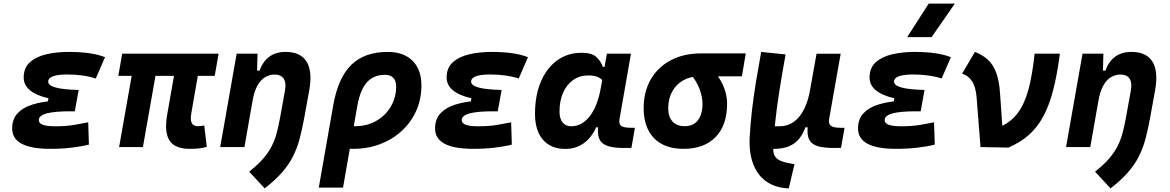

<svg xmlns="http://www.w3.org/2000/svg" viewBox="-20 -815 6485 1064"><path d="M258.3 9.8Q47.4 9.8 47.4 -103Q47.4 -155.8 77.9 -187.7Q108.4 -219.7 159.9 -235.6Q211.4 -251.5 273.4 -255.9L416 -316.4L394.5 -198.2H369.1Q325.2 -198.2 292.5 -195.3Q259.8 -192.4 238 -186.3Q216.3 -180.2 205.6 -170.9Q194.8 -161.6 194.8 -149.4Q194.8 -115.2 284.2 -115.2Q347.7 -115.2 391.1 -122.8Q434.6 -130.4 468.8 -137.2L472.7 -13.7Q430.2 -2.9 376.2 3.4Q322.3 9.8 258.3 9.8ZM238.3 -210.4 248.5 -270.5Q111.3 -302.2 111.3 -385.3Q111.3 -439.5 146.2 -470.5Q181.2 -501.5 238 -514.4Q294.9 -527.3 360.8 -527.3Q489.7 -527.3 562 -498L510.7 -379.9Q443.4 -402.3 349.6 -402.3Q317.9 -402.3 294.7 -397.9Q271.5 -393.6 259.3 -384.8Q247.1 -376 247.1 -362.3Q247.1 -341.8 287.4 -330.3Q327.6 -318.8 416 -316.4L394.5 -198.2Z M1030.8 9.8Q949.7 9.8 919.7 -35.9Q889.6 -81.5 906.2 -178.2L965.8 -517.6H1097.7L1040 -186.5Q1033.7 -150.4 1042.7 -133.1Q1051.8 -115.7 1077.1 -115.7Q1084.5 -115.7 1092.8 -116.7Q1101.1 -117.7 1111.8 -119.6L1126 -1Q1100.6 5.4 1081.1 7.6Q1061.5 9.8 1030.8 9.8ZM635.7 -394.5 657.2 -517.6H1191.4L1169.9 -394.5ZM640.1 0 731.4 -517.6H863.3L772 0Z M1200.2 0 1291.5 -517.6H1407.2L1403.8 -394L1334.5 0ZM1562.5 -527.3Q1645.5 -527.3 1679 -473.4Q1712.4 -419.4 1693.8 -315.4L1666.5 -164.6Q1654.8 -100.1 1640.9 -47.4Q1627 5.4 1604 51Q1581.1 96.7 1543.5 139.9Q1505.9 183.1 1446.8 229L1360.8 136.2Q1409.2 98.1 1439 63.5Q1468.8 28.8 1486.3 -6.3Q1503.9 -41.5 1513.9 -79.8Q1523.9 -118.2 1532.2 -163.6L1559.1 -312.5Q1567.4 -356.4 1552 -379.2Q1536.6 -401.9 1502.4 -401.9Q1474.6 -401.9 1449.7 -387.7Q1424.8 -373.5 1406.2 -340.1Q1387.7 -306.6 1378.4 -249.5L1401.9 -423.8H1418.9Q1435.5 -473.1 1471.7 -500.2Q1507.8 -527.3 1562.5 -527.3Z M2128.9 -527.3Q2216.8 -527.3 2266.1 -478.3Q2315.4 -429.2 2315.4 -341.8Q2315.4 -266.6 2287.1 -202.4Q2258.8 -138.2 2207.5 -90.6Q2156.2 -43 2087.4 -16.6Q2018.6 9.8 1937.5 9.8Q1913.1 9.8 1888.9 7.1Q1864.7 4.4 1840.3 -0.5L1859.4 -127.9Q1886.2 -115.7 1948.2 -115.7Q2013.2 -115.7 2064.5 -144.8Q2115.7 -173.8 2145.5 -223.9Q2175.3 -273.9 2175.3 -336.9Q2175.3 -367.2 2159.2 -383.8Q2143.1 -400.4 2114.3 -400.4Q2050.8 -400.4 2013.4 -358.9Q1976.1 -317.4 1960.4 -229.5L1880.9 224.6H1746.6L1827.1 -233.9Q1854 -384.8 1927.2 -456.1Q2000.5 -527.3 2128.9 -527.3Z M2602.1 9.8Q2391.1 9.8 2391.1 -103Q2391.1 -155.8 2421.6 -187.7Q2452.1 -219.7 2503.7 -235.6Q2555.2 -251.5 2617.2 -255.9L2759.8 -316.4L2738.3 -198.2H2712.9Q2668.9 -198.2 2636.2 -195.3Q2603.5 -192.4 2581.8 -186.3Q2560.1 -180.2 2549.3 -170.9Q2538.6 -161.6 2538.6 -149.4Q2538.6 -115.2 2627.9 -115.2Q2691.4 -115.2 2734.9 -122.8Q2778.3 -130.4 2812.5 -137.2L2816.4 -13.7Q2773.9 -2.9 2720 3.4Q2666 9.8 2602.1 9.8ZM2582 -210.4 2592.3 -270.5Q2455.1 -302.2 2455.1 -385.3Q2455.1 -439.5 2490 -470.5Q2524.9 -501.5 2581.8 -514.4Q2638.7 -527.3 2704.6 -527.3Q2833.5 -527.3 2905.8 -498L2854.5 -379.9Q2787.1 -402.3 2693.4 -402.3Q2661.6 -402.3 2638.4 -397.9Q2615.2 -393.6 2603 -384.8Q2590.8 -376 2590.8 -362.3Q2590.8 -341.8 2631.1 -330.3Q2671.4 -318.8 2759.8 -316.4L2738.3 -198.2Z M3240.2 -397Q3192.4 -397 3156.5 -371.8Q3120.6 -346.7 3100.6 -301.8Q3080.6 -256.8 3080.6 -196.3Q3080.6 -157.7 3097.7 -136.5Q3114.7 -115.2 3145.5 -115.2Q3204.6 -115.2 3247.8 -170.4Q3291 -225.6 3309.1 -325.7L3343.3 -517.6H3476.6L3413.1 -154.8Q3408.7 -129.4 3421.4 -118.2Q3434.1 -106.9 3480 -106.9H3498.5L3479 4.9H3434.6Q3347.2 4.9 3316.4 -23.7Q3285.6 -52.2 3296.4 -122.1L3324.7 -109.4H3268.1L3293.9 -137.7Q3271.5 -66.9 3224.1 -28.3Q3176.8 10.3 3113.8 10.3Q3033.2 10.3 2989 -40.5Q2944.8 -91.3 2944.8 -184.1Q2944.8 -285.6 2977.1 -361.8Q3009.3 -438 3067.4 -480.2Q3125.5 -522.5 3202.6 -522.5Q3258.3 -522.5 3283 -500.7Q3307.6 -479 3321.3 -444.3H3334L3342.3 -340.8Q3331.5 -355.5 3320.6 -368.2Q3309.6 -380.9 3291.3 -388.9Q3272.9 -397 3240.2 -397Z M3767.1 9.8Q3662.1 9.8 3604.5 -49.3Q3546.9 -108.4 3546.9 -215.8Q3546.9 -307.1 3586.4 -375.2Q3626 -443.4 3697.3 -481.2Q3768.6 -519 3863.8 -519H4112.8L4091.3 -392.1H3858.4Q3805.7 -392.1 3766.4 -369.9Q3727.1 -347.7 3705.1 -307.6Q3683.1 -267.6 3683.1 -213.9Q3683.1 -167.5 3707 -141.6Q3731 -115.7 3774.4 -115.7Q3821.8 -115.7 3847.4 -148.4Q3873 -181.2 3873 -240.2Q3873 -277.8 3857.2 -320.6Q3841.3 -363.3 3806.6 -405.3H3948.7Q3979.5 -365.7 3994.4 -323.7Q4009.3 -281.7 4009.3 -240.2Q4009.3 -121.1 3945.8 -55.7Q3882.3 9.8 3767.1 9.8Z M4351.1 229 4343.3 228.5Q4273.4 224.1 4225.6 189.9Q4177.7 155.8 4154.3 94.7Q4130.9 33.7 4134.3 -50.3Q4138.2 -126 4147 -202.4Q4155.8 -278.8 4168.9 -359.1Q4182.1 -439.5 4198.2 -527.3L4333.5 -513.2Q4312.5 -397.9 4297.9 -303.5Q4283.2 -209 4275.4 -132.6Q4267.6 -56.2 4265.1 6.8Q4264.2 33.2 4273.7 49.8Q4283.2 66.4 4306.2 76.2Q4329.1 85.9 4367.7 92.3L4382.8 94.7ZM4254.4 10.3 4234.4 9.8 4251.5 -115.2H4300.8Q4344.2 -115.2 4378.4 -139.4Q4412.6 -163.6 4436.3 -210.7Q4460 -257.8 4470.7 -325.7L4465.8 -109.4H4423.8L4452.6 -136.2Q4439.5 -91.3 4417.2 -57.6Q4395 -23.9 4356.2 -6.1Q4317.4 11.7 4254.4 10.3ZM4605.5 4.9Q4550.3 5.4 4515.1 -3.9Q4480 -13.2 4465.3 -39.6Q4450.7 -65.9 4456.5 -115.2V-183.6L4454.6 -234.9L4504.9 -517.1H4638.7L4574.7 -155.3Q4569.8 -129.4 4584.5 -118.2Q4599.1 -106.9 4636.2 -106.9H4660.2L4640.6 4.4Z M4945.8 9.8Q4734.9 9.8 4734.9 -103Q4734.9 -155.8 4765.4 -187.7Q4795.9 -219.7 4847.4 -235.6Q4898.9 -251.5 4960.9 -255.9L5103.5 -316.4L5082 -198.2H5056.6Q5012.7 -198.2 4980 -195.3Q4947.3 -192.4 4925.5 -186.3Q4903.8 -180.2 4893.1 -170.9Q4882.3 -161.6 4882.3 -149.4Q4882.3 -115.2 4971.7 -115.2Q5035.2 -115.2 5078.6 -122.8Q5122.1 -130.4 5156.2 -137.2L5160.2 -13.7Q5117.7 -2.9 5063.7 3.4Q5009.8 9.8 4945.8 9.8ZM4925.8 -210.4 4936 -270.5Q4798.8 -302.2 4798.8 -385.3Q4798.8 -439.5 4833.7 -470.5Q4868.7 -501.5 4925.5 -514.4Q4982.4 -527.3 5048.3 -527.3Q5177.2 -527.3 5249.5 -498L5198.2 -379.9Q5130.9 -402.3 5037.1 -402.3Q5005.4 -402.3 4982.2 -397.9Q4959 -393.6 4946.8 -384.8Q4934.6 -376 4934.6 -362.3Q4934.6 -341.8 4974.9 -330.3Q5015.1 -318.8 5103.5 -316.4L5082 -198.2ZM5007.3 -609.4 5126.5 -794.9H5271.5L5142.6 -609.4Z M5413.6 0 5392.1 -274.4Q5387.2 -335.4 5365.5 -366.7Q5343.8 -397.9 5311.5 -406.7L5382.8 -527.3Q5423.3 -511.7 5452.6 -485.8Q5481.9 -460 5499.5 -415Q5517.1 -370.1 5522 -296.9L5540 -38.6ZM5567.9 2.9 5413.6 0 5527.3 -114.3Q5584.5 -141.1 5621.1 -190.2Q5657.7 -239.3 5679.4 -319.3Q5701.2 -399.4 5713.4 -517.6H5853.5Q5838.4 -400.4 5815.9 -314.2Q5793.5 -228 5760 -167.2Q5726.6 -106.4 5679.4 -65.4Q5632.3 -24.4 5567.9 2.9Z M5887.7 0 5979 -517.6H6094.7L6091.3 -394L6022 0ZM6250 -527.3Q6333 -527.3 6366.5 -473.4Q6399.9 -419.4 6381.3 -315.4L6354 -164.6Q6342.3 -100.1 6328.4 -47.4Q6314.5 5.4 6291.5 51Q6268.6 96.7 6231 139.9Q6193.4 183.1 6134.3 229L6048.3 136.2Q6096.7 98.1 6126.5 63.5Q6156.2 28.8 6173.8 -6.3Q6191.4 -41.5 6201.4 -79.8Q6211.4 -118.2 6219.7 -163.6L6246.6 -312.5Q6254.9 -356.4 6239.5 -379.2Q6224.1 -401.9 6189.9 -401.9Q6162.1 -401.9 6137.2 -387.7Q6112.3 -373.5 6093.8 -340.1Q6075.2 -306.6 6065.9 -249.5L6089.4 -423.8H6106.4Q6123 -473.1 6159.2 -500.2Q6195.3 -527.3 6250 -527.3Z"/></svg>

Font: Cascadia Mono NF
Style: Italic
Weight: 400
Italic angle: -10°
Monospace: yes
Designer: Aaron Bell
Foundry: Saja Typeworks
Version: Version 2404.023